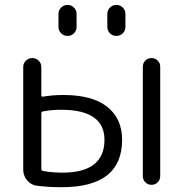

<svg xmlns="http://www.w3.org/2000/svg" viewBox="-20 -780 752 787"><path d="M419.9 -669.9V-722.7Q419.9 -738.3 430.7 -749Q441.4 -759.8 457 -759.8Q472.7 -759.8 483.4 -749Q494.1 -738.3 494.1 -722.7V-669.9Q494.1 -654.3 483.4 -643.6Q472.7 -632.8 457 -632.8Q441.4 -632.8 430.7 -643.6Q419.9 -654.3 419.9 -669.9ZM219.7 -669.9V-722.7Q219.7 -738.3 230.5 -749Q241.2 -759.8 256.8 -759.8Q272.5 -759.8 283.2 -749Q293.9 -738.3 293.9 -722.7V-669.9Q293.9 -654.3 283.2 -643.6Q272.5 -632.8 256.8 -632.8Q241.2 -632.8 230.5 -643.6Q219.7 -654.3 219.7 -669.9ZM565.4 -58.6V-505.9Q565.4 -521.5 575.7 -531.7Q585.9 -542 601.1 -542Q616.2 -542 626.5 -531.7Q636.7 -521.5 636.7 -505.9V-58.6Q636.7 -43 626.5 -32.7Q616.2 -22.5 601.1 -22.5Q585.9 -22.5 575.7 -32.7Q565.4 -43 565.4 -58.6ZM75.2 -504.9Q75.2 -520.5 85.9 -531.2Q96.7 -542 112.3 -542Q127.9 -542 138.7 -531.2Q149.4 -520.5 149.4 -504.9V-390.6Q149.4 -382.8 156.2 -383.8Q196.3 -390.6 240.2 -390.6Q358.4 -390.6 419.4 -342.3Q480.5 -293.9 480.5 -207Q480.5 -12.7 233.4 -12.7Q231.4 -12.7 230.5 -12.7Q179.7 -12.7 131.8 -18.6Q107.4 -21.5 91.3 -40.5Q75.2 -59.6 75.2 -85ZM156.2 -323.2Q149.4 -322.3 149.4 -314.5V-87.9Q149.4 -81.1 156.2 -79.1Q194.3 -72.3 235.4 -72.3Q408.2 -72.3 408.2 -207Q408.2 -330.1 230.5 -330.1Q191.4 -330.1 156.2 -323.2Z"/></svg>

Font: Gen Jyuu Gothic Normal
Style: Regular
Weight: 300
Designer: [Source Han Sans]
Ryoko NISHIZUKA  (kana & ideographs); Paul D. Hunt (Latin, Greek & Cyrillic); Wenlong ZHANG  (bopomofo
Version: Version 1.002.20150607